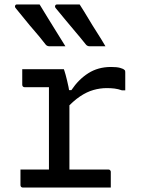

<svg xmlns="http://www.w3.org/2000/svg" viewBox="-20 -843 640 863"><path d="M158 -823Q177 -792 196.5 -760Q216 -728 235.5 -697Q255 -666 274 -635Q257 -635 239.5 -635Q222 -635 202 -635Q196 -635 191.5 -637.5Q187 -640 185 -643Q158 -678 136 -703Q114 -728 94.5 -752.5Q75 -777 50 -807Q46 -812 48 -817.5Q50 -823 56 -823Q75 -823 90.5 -823Q106 -823 122 -823Q138 -823 158 -823ZM338 -823Q358 -792 377 -760Q396 -728 416 -697Q436 -666 454 -635Q437 -635 419.5 -635Q402 -635 383 -635Q377 -635 372.5 -637.5Q368 -640 366 -643Q338 -678 316.5 -703Q295 -728 275 -752.5Q255 -777 230 -807Q226 -812 228 -817.5Q230 -823 237 -823Q255 -823 270.5 -823Q286 -823 302.5 -823Q319 -823 338 -823ZM200 -49V-95Q200 -111 200 -127Q200 -143 200 -159.5Q200 -176 200 -191Q200 -235 200 -278Q200 -321 200 -365Q200 -409 200 -451H185Q162 -451 137.5 -451Q113 -451 91 -451Q86 -451 83 -454Q80 -457 80 -462Q80 -480 80 -497Q80 -514 80 -532Q92 -532 106.5 -532Q121 -532 136 -532Q151 -532 167 -532Q183 -532 199.5 -532Q216 -532 233 -532Q250 -532 267 -532Q267 -532 269.5 -525Q272 -518 275 -506.5Q278 -495 281.5 -481Q285 -467 288 -452Q291 -437 292 -423Q292 -386 292 -339.5Q292 -293 292 -243Q292 -193 292 -142Q292 -91 292 -44ZM271 -438H301Q333 -486 377 -514Q421 -542 479 -542Q505 -542 519.5 -538Q534 -534 539 -529Q542 -527 542.5 -524Q543 -521 543 -517Q543 -497 543 -477Q543 -457 543 -437H528Q511 -443 495 -445Q479 -447 460 -447Q430 -447 400 -438.5Q370 -430 339.5 -409.5Q309 -389 276 -353ZM72 -81H467Q471 -81 473 -79.5Q475 -78 476.5 -76Q478 -74 478 -70Q478 -58 478 -46.5Q478 -35 478 -23.5Q478 -12 478 0H83Q78 0 75 -3Q72 -6 72 -11Q72 -23 72 -34.5Q72 -46 72 -57.5Q72 -69 72 -81Z"/></svg>

Font: Rec Mono Linear
Style: Regular
Weight: 400
Monospace: yes
Version: Version 1.085; ttfautohint (v1.8.4.7-5d5b)